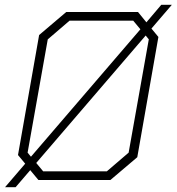

<svg xmlns="http://www.w3.org/2000/svg" viewBox="-20 -750 736 800"><path d="M611 -631 640 -596 552 -95 440 0H140L106 -41L45 30H1L85 -68L55 -104L143 -604L256 -700H555L590 -657L652 -730H696ZM109 -97 565 -628 535 -664H270L179 -586L95 -114ZM587 -602 131 -71 160 -36H425L516 -114L600 -586Z"/></svg>

Font: Chakra Petch ExtraLight
Style: Italic
Weight: 275
Italic angle: -10°
Designer: Katatrad Aksorn Co.,Ltd.
Foundry: Cadson Demak Co.,Ltd.
Version: Version 1.000; ttfautohint (v1.6)